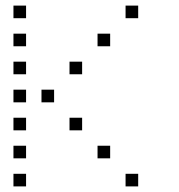

<svg xmlns="http://www.w3.org/2000/svg" viewBox="-20 -693 640 685"><path d="M29 -673Q28 -673 28 -673Q28 -673 28 -672V-629Q28 -628 28 -628Q28 -628 29 -628H72Q73 -628 73 -628Q73 -628 73 -629V-672Q73 -673 73 -673Q73 -673 72 -673ZM429 -673Q428 -673 428 -673Q428 -673 428 -672V-629Q428 -628 428 -628Q428 -628 429 -628H472Q473 -628 473 -628Q473 -628 473 -629V-672Q473 -673 473 -673Q473 -673 472 -673ZM29 -573Q28 -573 28 -573Q28 -573 28 -572V-529Q28 -528 28 -528Q28 -528 29 -528H72Q73 -528 73 -528Q73 -528 73 -529V-572Q73 -573 73 -573Q73 -573 72 -573ZM329 -573Q328 -573 328 -573Q328 -573 328 -572V-529Q328 -528 328 -528Q328 -528 329 -528H372Q373 -528 373 -528Q373 -528 373 -529V-572Q373 -573 373 -573Q373 -573 372 -573ZM29 -473Q28 -473 28 -473Q28 -473 28 -472V-429Q28 -428 28 -428Q28 -428 29 -428H72Q73 -428 73 -428Q73 -428 73 -429V-472Q73 -473 73 -473Q73 -473 72 -473ZM229 -473Q228 -473 228 -473Q228 -473 228 -472V-429Q228 -428 228 -428Q228 -428 229 -428H272Q273 -428 273 -428Q273 -428 273 -429V-472Q273 -473 273 -473Q273 -473 272 -473ZM29 -373Q28 -373 28 -373Q28 -373 28 -372V-329Q28 -328 28 -328Q28 -328 29 -328H72Q73 -328 73 -328Q73 -328 73 -329V-372Q73 -373 73 -373Q73 -373 72 -373ZM129 -373Q128 -373 128 -373Q128 -373 128 -372V-329Q128 -328 128 -328Q128 -328 129 -328H172Q173 -328 173 -328Q173 -328 173 -329V-372Q173 -373 173 -373Q173 -373 172 -373ZM29 -273Q28 -273 28 -273Q28 -273 28 -272V-229Q28 -228 28 -228Q28 -228 29 -228H72Q73 -228 73 -228Q73 -228 73 -229V-272Q73 -273 73 -273Q73 -273 72 -273ZM229 -273Q228 -273 228 -273Q228 -273 228 -272V-229Q228 -228 228 -228Q228 -228 229 -228H272Q273 -228 273 -228Q273 -228 273 -229V-272Q273 -273 273 -273Q273 -273 272 -273ZM29 -173Q28 -173 28 -173Q28 -173 28 -172V-129Q28 -128 28 -128Q28 -128 29 -128H72Q73 -128 73 -128Q73 -128 73 -129V-172Q73 -173 73 -173Q73 -173 72 -173ZM329 -173Q328 -173 328 -173Q328 -173 328 -172V-129Q328 -128 328 -128Q328 -128 329 -128H372Q373 -128 373 -128Q373 -128 373 -129V-172Q373 -173 373 -173Q373 -173 372 -173ZM29 -73Q28 -73 28 -73Q28 -73 28 -72V-29Q28 -28 28 -28Q28 -28 29 -28H72Q73 -28 73 -28Q73 -28 73 -29V-72Q73 -73 73 -73Q73 -73 72 -73ZM429 -73Q428 -73 428 -73Q428 -73 428 -72V-29Q428 -28 428 -28Q428 -28 429 -28H472Q473 -28 473 -28Q473 -28 473 -29V-72Q473 -73 473 -73Q473 -73 472 -73Z"/></svg>

Font: Doto Light
Style: Regular
Weight: 300
Monospace: yes
Version: Version 1.000